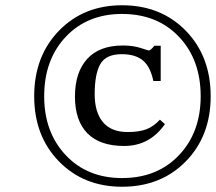

<svg xmlns="http://www.w3.org/2000/svg" viewBox="-20 -696 821 730"><path d="M110 -330Q110 -482 204 -579Q298 -676 444 -676Q592 -676 686.5 -579Q781 -482 781 -330Q781 -179 686.5 -82.5Q592 14 444 14Q298 14 204 -82.5Q110 -179 110 -330ZM148 -330Q148 -193 230 -106Q312 -19 444 -19Q578 -19 660.5 -106Q743 -193 743 -330Q743 -469 660.5 -556Q578 -643 444 -643Q312 -643 230 -556Q148 -469 148 -330ZM588 -241 607 -224Q549 -141 452 -141Q360 -141 312.5 -189Q265 -237 265 -329Q265 -421 311.5 -472Q358 -523 447 -523Q486 -523 515 -513.5Q544 -504 546 -504Q552 -504 567 -522H591V-388H563Q552 -442 523.5 -466Q495 -490 443 -490Q383 -490 361.5 -452.5Q340 -415 340 -338Q340 -269 371.5 -231.5Q403 -194 465 -194Q509 -194 536.5 -204.5Q564 -215 588 -241Z"/></svg>

Font: myMathFont
Style: Regular
Weight: 400
Designer: Ross Mills, John Hudson & Paul Hanslow, Tiro Typeworks Ltd; with prior portions MicroPress Inc., and Coen Hoffman. Math 
Foundry: Tiro Typeworks Ltd
Version: Version 2.13 b171